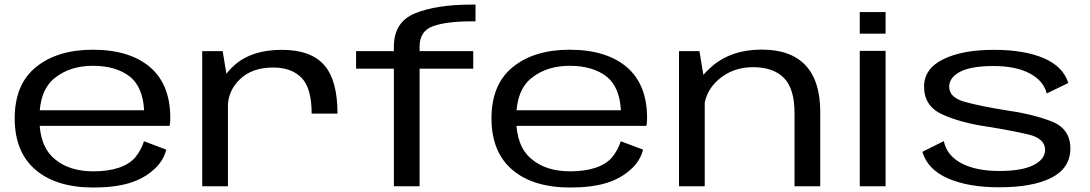

<svg xmlns="http://www.w3.org/2000/svg" viewBox="-20 -811 4746 836"><path d="M387 5.5V-65Q279.5 -65 216 -120.5Q151.5 -175.5 151.5 -295Q151.5 -418 218 -471Q284.5 -524.5 384.5 -524.5Q487.5 -524.5 548.5 -475Q602 -429.5 607.5 -331H139V-263H718.5Q721.5 -279 721.5 -297.5Q721.5 -443 633 -519Q543.5 -594.5 384 -594.5Q231 -594.5 138 -520Q44 -445 44 -295.5Q44 -148.5 135.5 -71Q226 5.5 387 5.5ZM387 -65V5.5Q478 5.5 542 -13.5Q605 -32.5 648.5 -71.5Q691.5 -109 704 -159.5L607 -196Q594.5 -157 569 -126Q543 -95.5 495.5 -80Q448.5 -65 387 -65Z M1337 -316.5H1449.5Q1449.5 -462.5 1391 -528.2Q1332.5 -594 1207.5 -594Q1077.5 -594 1003 -529.2Q928.5 -464.5 928.5 -381.5L972 -344.5Q972 -415 1024.8 -466Q1077.5 -517 1169.5 -517Q1249.5 -517 1293.2 -472Q1337 -427 1337 -316.5ZM860.5 0H972.5V-450L949.5 -588.5H860.5Z M1695 0H1807V-512H2040.5V-588.5H1807V-608Q1807 -676.5 1866.2 -697.2Q1925.5 -718 2030.5 -718H2050.5V-791H2033.5Q1880.5 -791 1787.8 -753.2Q1695 -715.5 1695 -608V-588.5H1530.5V-512H1695Z M2463 5.5V-65Q2355.5 -65 2292 -120.5Q2227.5 -175.5 2227.5 -295Q2227.5 -418 2294 -471Q2360.5 -524.5 2460.5 -524.5Q2563.5 -524.5 2624.5 -475Q2678 -429.5 2683.5 -331H2215V-263H2794.5Q2797.5 -279 2797.5 -297.5Q2797.5 -443 2709 -519Q2619.5 -594.5 2460 -594.5Q2307 -594.5 2214 -520Q2120 -445 2120 -295.5Q2120 -148.5 2211.5 -71Q2302 5.5 2463 5.5ZM2463 -65V5.5Q2554 5.5 2618 -13.5Q2681 -32.5 2724.5 -71.5Q2767.5 -109 2780 -159.5L2683 -196Q2670.5 -157 2645 -126Q2619 -95.5 2571.5 -80Q2524.5 -65 2463 -65Z M2936.5 0H3048.5V-449.5L3025.5 -588.5H2936.5ZM3439.5 0H3551.5V-323.5Q3551.5 -458 3487.5 -526.5Q3423.5 -595 3296.5 -595Q3161.5 -595 3075.5 -518.2Q2989.5 -441.5 2989.5 -362L3044 -320.5Q3044 -407.5 3106.8 -463Q3169.5 -518.5 3259 -518.5Q3347 -518.5 3393.2 -471.8Q3439.5 -425 3439.5 -318.5Z M3723.5 0H3836V-589.5H3723.5ZM3723.5 -758.5V-664.5H3836V-758.5Z M4329.5 4.5Q4477.5 4.5 4559 -37.5Q4640.5 -79.5 4640.5 -165Q4640.5 -251.5 4556 -283.5Q4471.5 -315.5 4353 -332Q4253.5 -348 4183.2 -366.8Q4113 -385.5 4113 -433Q4113 -474 4161 -498.8Q4209 -523.5 4305 -523.5Q4404 -523.5 4464.2 -491Q4524.5 -458.5 4537.5 -404L4631.5 -449.5Q4609.5 -521 4525 -557.5Q4440.5 -594 4307 -594Q4170.5 -594 4087 -553Q4003.5 -512 4003.5 -433.5Q4003.5 -349 4083 -312.8Q4162.5 -276.5 4279.5 -259.5Q4382.5 -243 4456.5 -225.8Q4530.5 -208.5 4530.5 -158.5Q4530.5 -117.5 4479.8 -92Q4429 -66.5 4331.5 -66.5Q4229.5 -66.5 4166 -100.2Q4102.5 -134 4089.5 -196.5L3996 -150Q4019.5 -72 4108.5 -33.8Q4197.5 4.5 4329.5 4.5Z"/></svg>

Font: Anybody Expanded
Style: Regular
Weight: 400
Width: 7
Version: Version 1.113;gftools[0.9.25]